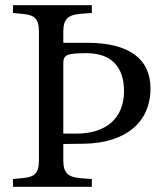

<svg xmlns="http://www.w3.org/2000/svg" viewBox="-20 -720 632 740"><path d="M30 0H334V-30L293 -33C241 -37 224 -54 224 -102V-165L302 -166C463 -168 560 -248 560 -379C560 -494 476 -555 317 -555H224V-598C224 -646 241 -663 293 -667L334 -670V-700H30V-670L71 -666C115 -662 130 -645 130 -598V-102C130 -55 115 -38 71 -34L30 -30ZM224 -205V-477C224 -509 239 -515 314 -515C407 -515 458 -464 458 -369C458 -265 390 -205 274 -205Z"/></svg>

Font: Hedvig Letters Serif 24pt
Style: Regular
Weight: 400
Designer: Alexander Örn & Tor Weibull
Foundry: Kanon Foundry
Version: Version 1.000